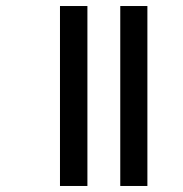

<svg xmlns="http://www.w3.org/2000/svg" viewBox="-20 -617 607 637"><path d="M379 0H469V-597H379ZM179 0H270V-597H179Z"/></svg>

Font: Noto Sans Gujarati UI Condensed Medium
Style: Regular
Weight: 500
Width: 3
Designer: Jelle Bosma - Monotype Design Team, Universal Thirst
Foundry: Monotype Imaging Inc.
Version: Version 2.106